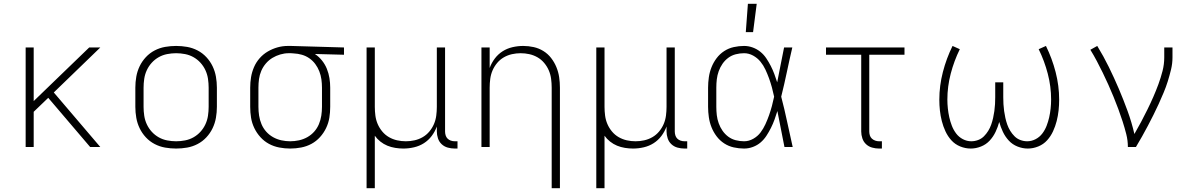

<svg xmlns="http://www.w3.org/2000/svg" viewBox="-20 -768 6240 1003"><path d="M114 0V-520H156V-240L446 -520H504L261 -285L504 0H451L232 -257L156 -184V0Z M900 8Q871 8 842.5 3Q814 -2 788 -15.5Q762 -29 742 -50.5Q722 -72 709.5 -98Q697 -124 692 -152.5Q687 -181 687 -210V-310Q687 -339 692 -367.5Q697 -396 709.5 -422Q722 -448 742 -469.5Q762 -491 788 -504.5Q814 -518 842.5 -523Q871 -528 900 -528Q929 -528 957.5 -523Q986 -518 1012 -504.5Q1038 -491 1058 -469.5Q1078 -448 1090.5 -422Q1103 -396 1108 -367.5Q1113 -339 1113 -310V-210Q1113 -181 1108 -152.5Q1103 -124 1090.5 -98Q1078 -72 1058 -50.5Q1038 -29 1012 -15.5Q986 -2 957.5 3Q929 8 900 8ZM900 -30Q923 -30 946.5 -34.5Q970 -39 990.5 -50.5Q1011 -62 1027 -79.5Q1043 -97 1053 -118.5Q1063 -140 1066.5 -163.5Q1070 -187 1070 -210V-310Q1070 -333 1066.5 -356.5Q1063 -380 1053 -401.5Q1043 -423 1027 -440.5Q1011 -458 990.5 -469.5Q970 -481 946.5 -485.5Q923 -490 900 -490Q877 -490 853.5 -485.5Q830 -481 809.5 -469.5Q789 -458 773 -440.5Q757 -423 747 -401.5Q737 -380 733.5 -356.5Q730 -333 730 -310V-210Q730 -187 733.5 -163.5Q737 -140 747 -118.5Q757 -97 773 -79.5Q789 -62 809.5 -50.5Q830 -39 853.5 -34.5Q877 -30 900 -30Z M1496 8Q1467 8 1438.5 2.5Q1410 -3 1385 -16.5Q1360 -30 1340.5 -51.5Q1321 -73 1308.5 -99Q1296 -125 1291.5 -153Q1287 -181 1287 -210V-310Q1287 -338 1291.5 -365Q1296 -392 1307 -417.5Q1318 -443 1336.5 -464Q1355 -485 1379 -499Q1403 -513 1429.5 -520.5Q1456 -528 1484 -528H1500L1777 -520V-482L1625 -486Q1646 -472 1662 -452Q1678 -432 1687.5 -408.5Q1697 -385 1701 -360Q1705 -335 1705 -310V-210Q1705 -181 1700.5 -153Q1696 -125 1683.5 -99Q1671 -73 1651.5 -51.5Q1632 -30 1607 -16.5Q1582 -3 1553.5 2.5Q1525 8 1496 8ZM1496 -30Q1519 -30 1542 -35Q1565 -40 1585.5 -51.5Q1606 -63 1621.5 -80.5Q1637 -98 1646 -119.5Q1655 -141 1658.5 -164Q1662 -187 1662 -210V-310Q1662 -332 1659 -353.5Q1656 -375 1648 -395.5Q1640 -416 1627 -433.5Q1614 -451 1596 -463.5Q1578 -476 1557 -482Q1536 -488 1514 -489L1500 -490H1488Q1466 -490 1444 -483.5Q1422 -477 1403 -465.5Q1384 -454 1369 -436.5Q1354 -419 1345 -398Q1336 -377 1333 -355Q1330 -333 1330 -310V-210Q1330 -187 1333.5 -164Q1337 -141 1346 -119.5Q1355 -98 1370.5 -80.5Q1386 -63 1406.5 -51.5Q1427 -40 1450 -35Q1473 -30 1496 -30Z M1895 215V-520H1938V-210Q1938 -187 1941 -164Q1944 -141 1953 -120Q1962 -99 1977 -81Q1992 -63 2012 -51.5Q2032 -40 2054.5 -35Q2077 -30 2100 -30Q2123 -30 2145.5 -35Q2168 -40 2188 -51.5Q2208 -63 2223 -81Q2238 -99 2247 -120Q2256 -141 2259 -164Q2262 -187 2262 -210V-520H2305V-81Q2305 -71 2308 -61Q2311 -51 2318 -44Q2325 -37 2335 -33.5Q2345 -30 2356 -30H2370V8H2356Q2337 8 2319 3Q2301 -2 2287.5 -14.5Q2274 -27 2268 -45Q2262 -63 2262 -81V-107Q2252 -80 2235 -57.5Q2218 -35 2194.5 -20Q2171 -5 2143 1.5Q2115 8 2087 8Q2066 8 2044.5 4.5Q2023 1 2003.5 -7Q1984 -15 1967 -28.5Q1950 -42 1938 -59V215Z M2862 215V-310Q2862 -333 2859 -356Q2856 -379 2847 -400Q2838 -421 2823 -439Q2808 -457 2788 -468.5Q2768 -480 2745.5 -485Q2723 -490 2700 -490Q2677 -490 2654.5 -485Q2632 -480 2612 -468.5Q2592 -457 2577 -439Q2562 -421 2553 -400Q2544 -379 2541 -356Q2538 -333 2538 -310V0H2495V-520H2538V-413Q2548 -440 2565 -462.5Q2582 -485 2605.5 -500Q2629 -515 2657 -521.5Q2685 -528 2713 -528Q2741 -528 2768 -522Q2795 -516 2818.5 -501.5Q2842 -487 2859 -465Q2876 -443 2886.5 -417.5Q2897 -392 2901 -365Q2905 -338 2905 -310V215Z M3095 215V-520H3138V-210Q3138 -187 3141 -164Q3144 -141 3153 -120Q3162 -99 3177 -81Q3192 -63 3212 -51.5Q3232 -40 3254.5 -35Q3277 -30 3300 -30Q3323 -30 3345.5 -35Q3368 -40 3388 -51.5Q3408 -63 3423 -81Q3438 -99 3447 -120Q3456 -141 3459 -164Q3462 -187 3462 -210V-520H3505V-81Q3505 -71 3508 -61Q3511 -51 3518 -44Q3525 -37 3535 -33.5Q3545 -30 3556 -30H3570V8H3556Q3537 8 3519 3Q3501 -2 3487.5 -14.5Q3474 -27 3468 -45Q3462 -63 3462 -81V-107Q3452 -80 3435 -57.5Q3418 -35 3394.5 -20Q3371 -5 3343 1.5Q3315 8 3287 8Q3266 8 3244.5 4.5Q3223 1 3203.5 -7Q3184 -15 3167 -28.5Q3150 -42 3138 -59V215Z M3867 8Q3840 8 3813 2Q3786 -4 3763 -19Q3740 -34 3723.5 -56Q3707 -78 3697 -103Q3687 -128 3683 -155.5Q3679 -183 3679 -210V-310Q3679 -337 3683 -364.5Q3687 -392 3697 -417Q3707 -442 3723.5 -464Q3740 -486 3763 -501Q3786 -516 3813 -522Q3840 -528 3867 -528Q3890 -528 3912 -520Q3934 -512 3952 -497.5Q3970 -483 3983 -463.5Q3996 -444 4006.5 -423.5Q4017 -403 4025 -381.5Q4033 -360 4040 -338Q4049 -384 4058 -429.5Q4067 -475 4076 -520H4119Q4104 -456 4090.5 -391.5Q4077 -327 4061 -263Q4078 -198 4092 -132Q4106 -66 4121 0H4078Q4069 -47 4059.5 -94Q4050 -141 4041 -188Q4034 -165 4026 -143Q4018 -121 4007.5 -100Q3997 -79 3984 -59Q3971 -39 3953.5 -24Q3936 -9 3913.5 -0.5Q3891 8 3867 8ZM3867 -30Q3892 -30 3915 -43Q3938 -56 3953 -76Q3968 -96 3978.5 -119Q3989 -142 3997.5 -166Q4006 -190 4012.5 -214.5Q4019 -239 4024 -263Q4019 -287 4012.5 -311Q4006 -335 3997.5 -358.5Q3989 -382 3978.5 -404.5Q3968 -427 3952.5 -446Q3937 -465 3914.5 -477.5Q3892 -490 3867 -490Q3845 -490 3823.5 -484.5Q3802 -479 3784.5 -466Q3767 -453 3754.5 -435Q3742 -417 3734.5 -396Q3727 -375 3724.5 -353.5Q3722 -332 3722 -310V-210Q3722 -188 3724.5 -166.5Q3727 -145 3734.5 -124Q3742 -103 3754.5 -85Q3767 -67 3784.5 -54Q3802 -41 3823.5 -35.5Q3845 -30 3867 -30ZM3876 -600 3887 -748H3933L3914 -600Z M4587 8H4572Q4554 8 4536 3Q4518 -2 4504.5 -14.5Q4491 -27 4485 -45Q4479 -63 4479 -81V-482H4295V-520H4705V-482H4521V-81Q4521 -71 4524 -61Q4527 -51 4534.5 -44Q4542 -37 4552 -33.5Q4562 -30 4572 -30H4587Z M5051 8Q5023 8 4996 -3Q4969 -14 4950 -35Q4931 -56 4919 -82Q4907 -108 4900 -135.5Q4893 -163 4890 -191Q4887 -219 4887 -247Q4887 -320 4905.5 -391.5Q4924 -463 4956 -528L4994 -511Q4964 -450 4946.5 -383Q4929 -316 4929 -248Q4929 -225 4931.5 -201.5Q4934 -178 4939 -155.5Q4944 -133 4952.5 -111Q4961 -89 4975 -70.5Q4989 -52 5010 -41Q5031 -30 5054 -30Q5072 -30 5089.5 -36.5Q5107 -43 5120 -56Q5133 -69 5142.5 -84.5Q5152 -100 5158 -117Q5164 -134 5168 -152Q5172 -170 5174.5 -188Q5177 -206 5178 -224Q5179 -242 5179 -260V-338H5221V-260Q5221 -242 5222 -224Q5223 -206 5225.5 -188Q5228 -170 5232 -152Q5236 -134 5242 -117Q5248 -100 5257.5 -84.5Q5267 -69 5280 -56Q5293 -43 5310.5 -36.5Q5328 -30 5346 -30Q5369 -30 5390 -41Q5411 -52 5425 -70.5Q5439 -89 5447.5 -111Q5456 -133 5461 -155.5Q5466 -178 5468.5 -201.5Q5471 -225 5471 -248Q5471 -316 5453.5 -383Q5436 -450 5406 -511L5444 -528Q5476 -463 5494.5 -391.5Q5513 -320 5513 -247Q5513 -219 5510 -191Q5507 -163 5500 -135.5Q5493 -108 5481 -82Q5469 -56 5450 -35Q5431 -14 5404 -3Q5377 8 5349 8Q5322 8 5295.5 -2.5Q5269 -13 5250 -33.5Q5231 -54 5219 -79.5Q5207 -105 5200 -131Q5193 -105 5181 -79.5Q5169 -54 5150 -33.5Q5131 -13 5104.5 -2.5Q5078 8 5051 8Z M5872 0Q5872 -34 5863.5 -67.5Q5855 -101 5844.5 -133.5Q5834 -166 5822 -198.5Q5810 -231 5797 -262.5Q5784 -294 5770 -325.5Q5756 -357 5741 -387.5Q5726 -418 5710 -448.5Q5694 -479 5676 -508L5712 -528Q5745 -474 5772.5 -418Q5800 -362 5824.5 -304.5Q5849 -247 5870.5 -188Q5892 -129 5906 -68Q5924 -99 5941 -131Q5958 -163 5974 -195.5Q5990 -228 6004.5 -261Q6019 -294 6031.5 -328Q6044 -362 6053 -397Q6062 -432 6062 -468V-520H6105V-468Q6105 -436 6097.5 -405Q6090 -374 6080.5 -343.5Q6071 -313 6058.5 -283.5Q6046 -254 6033 -225Q6020 -196 6005.5 -167.5Q5991 -139 5976.5 -111Q5962 -83 5946 -55Q5930 -27 5914 0Z"/></svg>

Font: Iosevka Aile Extralight
Style: Regular
Weight: 200
Designer: Belleve Invis
Foundry: Belleve Invis
Version: Version 31.1.0; ttfautohint (v1.8.4)